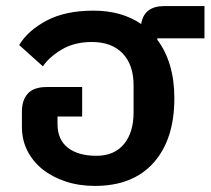

<svg xmlns="http://www.w3.org/2000/svg" viewBox="-20 -599 692 631"><path d="M292 12Q240 12 196 -2.5Q152 -17 120 -42.5Q88 -68 70 -103.5Q52 -139 52 -182V-232Q52 -270 71.5 -291.5Q91 -313 134 -313H250V-216H169V-192Q169 -140 203 -113.5Q237 -87 297 -87Q355 -87 387 -125Q419 -163 419 -230V-319Q419 -386 383 -423.5Q347 -461 282 -461Q224 -461 182.5 -436Q141 -411 121 -381L43 -451Q72 -499 133.5 -531.5Q195 -564 287 -564Q380 -564 444 -520Q453 -579 520 -579H652V-473H497V-468Q524 -433 538.5 -384.5Q553 -336 553 -276Q553 -141 485 -64.5Q417 12 292 12Z"/></svg>

Font: IBM Plex Sans Thai SemiBold
Style: Regular
Weight: 600
Designer: Mike Abbink, Paul van der Laan, Pieter van Rosmalen, Ben Mitchell, Mark Frömberg
Foundry: Bold Monday
Version: Version 1.1